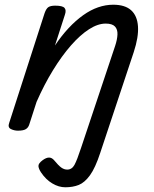

<svg xmlns="http://www.w3.org/2000/svg" viewBox="-20 -539 653 814"><path d="M405 109Q384 173 361.5 204Q339 235 314 245Q289 255 257 255Q229 255 201.5 238.5Q174 222 154 192Q144 177 143 165.5Q142 154 161 140Q176 129 188 129Q200 129 210 141Q228 163 240 171.5Q252 180 265 180Q285 180 296 159.5Q307 139 324 87L468 -344Q477 -371 478 -392.5Q479 -414 467.5 -426.5Q456 -439 428 -439Q395 -439 357.5 -415Q320 -391 281 -346.5Q242 -302 204.5 -241Q167 -180 135 -107L104 -11Q100 2 89.5 8.5Q79 15 56 15Q40 15 26 8Q12 1 19 -18L169 -483Q176 -503 185.5 -509Q195 -515 214 -515Q245 -515 253.5 -505.5Q262 -496 255 -476L213 -346Q241 -388 271 -420Q301 -452 332.5 -474.5Q364 -497 396 -508Q428 -519 460 -519Q510 -519 536 -495.5Q562 -472 565 -427Q568 -382 547 -318Z"/></svg>

Font: Playwrite DE LA
Style: Regular
Weight: 400
Designer: Veronika Burian, José Scaglione
Foundry: TypeTogether
Version: Version 1.002